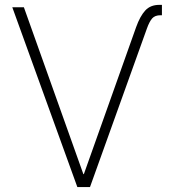

<svg xmlns="http://www.w3.org/2000/svg" viewBox="-20 -757 706 777"><path d="M530.8 -647Q546.9 -691.9 567.9 -714.6Q588.9 -737.3 624.5 -737.3H635.3V-695.3H629.4Q606.9 -695.3 595.7 -682.4Q584.5 -669.4 574.7 -642.1L344.2 0H293L29.8 -727.5H76.7L317.4 -52.2H319.3Z"/></svg>

Font: Inter Extra Light
Style: Regular
Weight: 200
Designer: Rasmus Andersson
Foundry: rsms
Version: Version 4.000;git-3c8e0fc